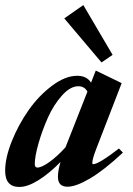

<svg xmlns="http://www.w3.org/2000/svg" viewBox="-27 -722 523 753"><path d="M371.1 -477.1 225.1 -649.9 299.8 -702.1 414.6 -506.8ZM48.8 11.2Q-6.8 11.2 -6.8 -52.2Q-6.8 -103 19.3 -168.2Q45.4 -233.4 85.2 -290Q125 -346.7 177 -385.7Q229 -424.8 275.9 -424.8Q313 -424.8 330.1 -397.9L348.6 -445.3L450.2 -396L351.6 -141.1Q335 -98.6 335 -83Q335 -78.1 338.4 -78.1Q359.9 -78.1 439.5 -139.6L455.1 -123.5Q381.3 -54.7 326.2 -22.2Q271 10.3 237.8 10.3Q200.2 10.3 200.2 -28.3Q200.2 -52.7 210.4 -86.9Q166.5 -42 124 -15.4Q81.5 11.2 48.8 11.2ZM109.4 -78.6Q109.4 -64.9 119.6 -64.9Q136.7 -64.9 167.2 -86.9Q197.8 -108.9 230 -144.5L315.9 -362.8Q304.2 -383.8 280.3 -383.8Q248.5 -383.8 215.8 -347.2Q183.1 -310.5 160.6 -260Q138.2 -209.5 123.8 -158.9Q109.4 -108.4 109.4 -78.6Z"/></svg>

Font: Elstob 18pt ExtraBold
Style: Italic
Weight: 800
Italic angle: -20°
Designer: Peter S. Baker
Version: Version 1.015